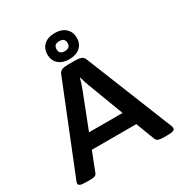

<svg xmlns="http://www.w3.org/2000/svg" viewBox="-208 -1067 1151 1219"><g transform="rotate(-30 367.5 -458.0)"><path d="M70 2Q37 2 26 -3.5Q15 -9 15 -18Q15 -27 19 -35L275 -672Q282 -690 298.5 -696Q315 -702 343 -702H393Q421 -702 437.5 -696Q454 -690 461 -672L717 -35Q719 -30 719.5 -26Q720 -22 720 -18Q720 2 672 2H634Q614 2 600.5 -2.5Q587 -7 581 -22L529 -158H203L150 -22Q145 -7 133.5 -2.5Q122 2 105 2ZM342 -517 243 -263H489L393 -517Q386 -534 379.5 -554Q373 -574 369 -591H366Q362 -575 355.5 -555Q349 -535 342 -517ZM368 -727Q319 -727 290 -752.5Q261 -778 261 -822Q261 -866 290 -892Q319 -918 368 -918Q418 -918 447 -892Q476 -866 476 -822Q476 -778 447 -752.5Q418 -727 368 -727ZM368 -786Q409 -786 409 -822Q409 -859 368 -859Q328 -859 328 -822Q328 -786 368 -786Z"/></g></svg>

Font: Asap Expanded SemiBold
Style: Regular
Weight: 600
Width: 7
Designer: Pablo Cosgaya
Foundry: Omnibus-Type
Version: Version 3.001; ttfautohint (v1.8.4.7-5d5b)